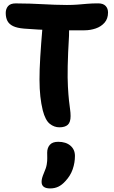

<svg xmlns="http://www.w3.org/2000/svg" viewBox="-20 -729 663 1119"><path d="M326.2 13Q295.6 13 269.9 -7.6Q244.2 -28.2 229.2 -85.8Q219.8 -124.6 215.1 -167.2Q210.4 -209.8 210.2 -265.1Q210 -320.4 214.6 -396Q219.2 -471.6 228.2 -577.6Q230.2 -607.2 247.2 -625.6Q264.2 -644 291.6 -644Q345.8 -644 366 -615Q386.2 -586 382.2 -520Q376 -416 374.6 -343.6Q373.2 -271.2 375.9 -223.3Q378.6 -175.4 381.9 -144.6Q385.2 -113.8 388.3 -92.9Q391.4 -72 391.4 -52.6Q391.4 -16.4 375.1 -1.7Q358.8 13 326.2 13ZM472.6 -552.4Q420.4 -552.4 375 -552.4Q329.6 -552.4 287.7 -553.4Q245.8 -554.4 204.9 -556.6Q164 -558.8 120.8 -562.2Q79.4 -565.6 56.2 -576.9Q33 -588.2 23.2 -607.2Q13.4 -626.2 13.4 -653.8Q13.4 -676.8 26.8 -693Q40.2 -709.2 71.6 -709.2Q116.8 -709.2 155.4 -707.8Q194 -706.4 229 -704.6Q264 -702.8 298.7 -701.4Q333.4 -700 370 -700Q405 -700 432.4 -702.2Q459.8 -704.4 488 -706.9Q516.2 -709.4 552 -709.4Q581 -709.4 595.3 -694.7Q609.6 -680 609.6 -656.2Q609.6 -620 589.4 -596.9Q569.2 -573.8 537.7 -563.1Q506.2 -552.4 472.6 -552.4ZM272.2 369.2Q222.4 369.2 222.4 330.8Q222.4 320 225.5 308.3Q228.6 296.6 236.8 277.2Q249 250 252.4 229.3Q255.8 208.6 255.4 192Q255 175.4 255 160.4Q255 132.8 270.4 115.1Q285.8 97.4 319.2 97.4Q364 97.4 390.4 119.9Q416.8 142.4 416.8 179.8Q416.8 219 403.8 257Q390.8 295 361 326.8Q340.8 349.2 319.5 359.2Q298.2 369.2 272.2 369.2Z"/></svg>

Font: Shantell Sans Light
Style: Regular
Weight: 300
Designer: Stephen Nixon, Anya Danilova, Shantell Martin
Foundry: Arrow Type
Version: Version 1.011;[c5ecc13dd]